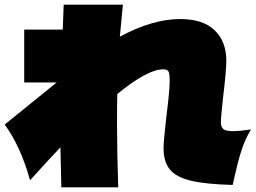

<svg xmlns="http://www.w3.org/2000/svg" viewBox="-46 -792 1088 817"><path d="M945 -234Q974 -234 1022 -241Q997 -200 981.5 -152Q966 -104 952 -40L944 -5Q830 -8 767 -23Q704 -38 677 -70.5Q650 -103 650 -162Q650 -194 662 -296Q676 -406 676 -448Q676 -477 671.5 -487Q667 -497 648 -497Q582 -497 453 -392Q452 -350 452 -265Q452 -145 457 5H215Q213 -53 211 -165Q154 -105 82 -25Q41 -171 -26 -262L195 -441H57V-666H221L225 -772H477Q472 -723 464 -636Q603 -711 721 -711Q818 -711 867.5 -663Q917 -615 917 -534Q917 -491 903 -375Q894 -294 894 -272Q894 -251 904.5 -242.5Q915 -234 945 -234Z"/></svg>

Font: Mantou Sans
Style: Regular
Weight: 400
Designer: Mant0u / artakana
Foundry: Mant0u / artakana
Version: Version 1.001;October 22, 2023;FontCreator 14.0.0.2901 64-bi